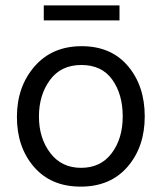

<svg xmlns="http://www.w3.org/2000/svg" viewBox="-20 -686 602 715"><path d="M425 -610H143V-666H425ZM283 -444Q207 -444 166 -388Q125 -332 125 -252Q125 -172 167 -116.5Q209 -61 282 -61Q355 -61 396 -115.5Q437 -170 437 -252.5Q437 -335 398 -389.5Q359 -444 283 -444ZM284 -514Q394 -514 456.5 -440Q519 -366 519 -252.5Q519 -139 455 -65Q391 9 280.5 9Q170 9 106.5 -64.5Q43 -138 43 -250.5Q43 -363 108.5 -438.5Q174 -514 284 -514Z"/></svg>

Font: Hind Colombo
Style: Regular
Weight: 400
Designer: Jyotish Sonowal, Aditi Pimprikar
Foundry: Indian Type Foundry
Version: Version 1.000;PS 1.0;hotconv 1.0.86;makeotf.lib2.5.63406; tt